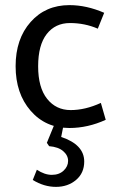

<svg xmlns="http://www.w3.org/2000/svg" viewBox="-20 -488 452 750"><path d="M251 -468Q318 -468 387 -438L362 -376Q311 -398 253.5 -398Q196 -398 162.5 -355Q129 -312 129 -229Q129 -146 164 -102Q199 -58 256 -58Q313 -58 374 -86L393 -20Q323 12 251 12Q158 12 99.5 -55.5Q41 -123 41 -229.5Q41 -336 99.5 -402Q158 -468 251 -468ZM309 143Q309 188 277 215Q245 242 198.5 242Q152 242 108 215L124 175Q154 195 182.5 195Q211 195 228.5 178.5Q246 162 246 140.5Q246 119 227 102.5Q208 86 172 83L163 70L195 -8H230L219 47Q309 77 309 143Z"/></svg>

Font: Average Sans
Style: Regular
Weight: 400
Designer: Eduardo Rodriguez Tunni
Foundry: Eduardo Rodriguez Tunni
Version: Version 1.001